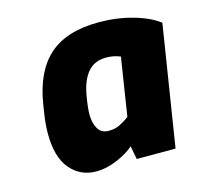

<svg xmlns="http://www.w3.org/2000/svg" viewBox="-85 -637 773 736"><g transform="rotate(-15 301.0 -269.0)"><path d="M68 -181Q68 -216 73.5 -253Q79 -290 80 -295Q100 -421 169 -482.5Q238 -544 367 -544Q438 -544 501.5 -526Q565 -508 602 -479L526 0H372L362 -53Q338 -31 295 -12.5Q252 6 210 6Q148 6 108 -41Q68 -88 68 -181ZM379 -165 415 -395Q389 -406 359 -406Q312 -406 285.5 -374.5Q259 -343 249 -284Q241 -238 241 -212Q241 -177 254.5 -154.5Q268 -132 297 -132Q322 -132 341 -141.5Q360 -151 379 -165Z"/></g></svg>

Font: Exo ExtraBold
Style: Italic
Weight: 800
Italic angle: -9°
Designer: Natanael Gama
Foundry: Natanael Gama
Version: Version 1.500; ttfautohint (v1.6)